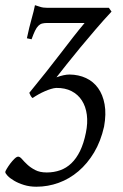

<svg xmlns="http://www.w3.org/2000/svg" viewBox="-58 -477 476 742"><path d="M344.2 12.2Q331.5 68.8 305.7 112.1Q279.8 155.3 245.1 184.8Q210.4 214.4 168.7 229.5Q127 244.6 82.5 244.6Q56.6 244.6 34.7 237.8Q12.7 231 -3.4 221.4Q-19.5 211.9 -28.6 202.4Q-37.6 192.9 -37.6 187.5Q-37.6 185.1 -32 175.5Q-26.4 166 -18.6 155.5Q-10.7 145 -2.2 136.7Q6.3 128.4 12.2 128.4Q19 128.4 27.1 137.9Q35.2 147.5 47.4 158.9Q59.6 170.4 77.6 179.9Q95.7 189.5 122.6 189.5Q150.4 189.5 174.6 180.9Q198.7 172.4 218 153.8Q237.3 135.3 251.5 106.2Q265.6 77.1 273.9 36.1Q281.7 -1.5 277.6 -33.4Q273.4 -65.4 258.5 -88.6Q243.7 -111.8 218.5 -124.8Q193.4 -137.7 159.2 -137.2Q150.4 -136.7 139.2 -133.3Q127.9 -129.9 115.5 -124.5Q103 -119.1 90.8 -112.3Q78.6 -105.5 67.9 -98.1Q63.5 -101.1 60.1 -107.7Q56.6 -114.3 55.2 -118.2Q91.3 -162.1 121.3 -200.2Q151.4 -238.3 177 -271.7Q202.6 -305.2 225.1 -334Q247.6 -362.8 269 -388.2H125Q112.8 -388.2 104.7 -386Q96.7 -383.8 90.1 -377.2Q83.5 -370.6 77.4 -358.2Q71.3 -345.7 64 -325.2L45.9 -329.1Q55.2 -373 64.2 -404.5Q73.2 -436 77.1 -457Q85.9 -454.6 96.9 -450.7Q107.9 -446.8 125 -446.8H362.8L373 -432.1Q343.3 -400.4 312.3 -364.3Q281.2 -328.1 252.7 -293.7Q224.1 -259.3 200.2 -229Q176.3 -198.7 160.2 -178.2Q189.9 -189 210.9 -189Q246.1 -188.5 274.4 -175.3Q302.7 -162.1 321 -136.7Q339.4 -111.3 346.2 -74Q353 -36.6 344.2 12.2Z"/></svg>

Font: Akkhara
Style: Italic
Weight: 400
Italic angle: -7°
Designer: J. Victor Gaultney
Version: Version 1.00 June 13, 2006, initial release